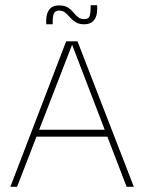

<svg xmlns="http://www.w3.org/2000/svg" viewBox="-20 -723 556 743"><path d="M20 0 236 -563H280L498 0H470L259 -550L46 0ZM115 -194 126 -221H391L402 -194ZM159 -629Q158 -646 160 -659Q162 -672 168 -682Q174 -692 184 -697Q194 -702 209 -702Q230 -702 242.5 -694Q255 -686 263.5 -675.5Q272 -665 281.5 -657Q291 -649 306 -649Q324 -649 327.5 -663Q331 -677 331 -703H356Q357 -687 355 -673Q353 -659 347 -649.5Q341 -640 331 -634.5Q321 -629 306 -629Q286 -629 273 -637Q260 -645 251 -655.5Q242 -666 232.5 -674Q223 -682 209 -682Q192 -682 187.5 -668Q183 -654 184 -629Z"/></svg>

Font: Darker Grotesque Light Light
Style: Regular
Weight: 300
Version: Version 1.000;gftools[0.9.28]